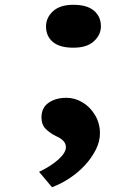

<svg xmlns="http://www.w3.org/2000/svg" viewBox="-20 -562 570 801"><path d="M197 219 143 155Q193 131 224 103Q255 75 255 52Q255 37 244 25.5Q233 14 214 6Q191 -5 172 -23Q153 -41 153 -72Q153 -113 183 -133.5Q213 -154 257 -154Q293 -154 325 -134.5Q357 -115 377 -81Q397 -47 397 -6Q397 28 380 62Q363 96 335 126.5Q307 157 271 181Q235 205 197 219ZM286 -363Q229 -363 200.5 -387Q172 -411 172 -452Q172 -488 201 -515Q230 -542 286 -542Q343 -542 372 -517.5Q401 -493 401 -452Q401 -417 372 -390Q343 -363 286 -363Z"/></svg>

Font: Lexend Tera
Style: Bold
Weight: 700
Designer: Bonnie Shaver-Troup, Thomas Jockin
Foundry: Lexend
Version: Version 1.007